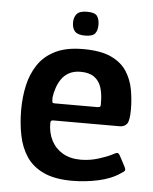

<svg xmlns="http://www.w3.org/2000/svg" viewBox="-48 -658 563 706"><g transform="rotate(5 233.5 -305.0)"><path d="M35 -237Q35 -284 44.5 -327Q54 -370 77 -404.5Q100 -439 140.5 -459Q181 -479 243 -479Q308 -479 346.5 -461Q385 -443 404.5 -412.5Q424 -382 430.5 -345.5Q437 -309 437 -273Q437 -232 428 -220Q419 -208 401 -208H156Q151 -208 148.5 -206Q146 -204 146 -196Q146 -161 160.5 -133Q175 -105 202.5 -89Q230 -73 269 -73Q302 -73 334 -83Q366 -93 383 -102Q394 -108 400 -109.5Q406 -111 413 -97L432 -61Q437 -51 434.5 -47Q432 -43 422 -37Q389 -14 341 -3.5Q293 7 244 7Q180 7 139 -12Q98 -31 75.5 -64.5Q53 -98 44 -142.5Q35 -187 35 -237ZM325 -291Q325 -321 317.5 -344.5Q310 -368 291.5 -381.5Q273 -395 241 -395Q216 -395 198.5 -385.5Q181 -376 170.5 -360.5Q160 -345 154 -327Q148 -309 146 -292Q146 -278 147 -274.5Q148 -271 156 -271H312Q321 -271 323.5 -274Q326 -277 325 -291ZM291 -573Q291 -552 282 -540.5Q273 -529 245 -529Q218 -529 207.5 -540.5Q197 -552 197 -573Q197 -593 207.5 -605Q218 -617 245 -617Q274 -617 282.5 -605Q291 -593 291 -573Z"/></g></svg>

Font: Glory SemiBold
Style: Regular
Weight: 600
Designer: Robert Leuschke
Foundry: Robert Leuschke
Version: Version 1.011